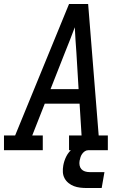

<svg xmlns="http://www.w3.org/2000/svg" viewBox="-30 -755 650 965"><path d="M-10 0V-74H46L317 -735H413L466 -74H512V0H317V-74H380L370 -234H195L132 -74H185V0ZM224 -307H365L354 -490Q351 -522 349.5 -554Q348 -586 346 -618Q334 -586 321.5 -554Q309 -522 296 -490ZM406 190Q389 190 372.5 188Q356 186 341.5 180.5Q327 175 314.5 165Q302 155 294.5 141Q287 127 286 110.5Q285 94 288 77Q292 54 302.5 32.5Q313 11 331.5 -5Q350 -21 373 -27.5Q396 -34 418 -34L413 0Q404 0 396 5.5Q388 11 382.5 19Q377 27 374.5 35.5Q372 44 370 53Q368 65 370 76Q372 87 379 95Q386 103 397 106.5Q408 110 420 110H495L481 190Z"/></svg>

Font: Iosevka Etoile Oblique
Style: Regular
Weight: 400
Italic angle: -9°
Designer: Belleve Invis
Foundry: Belleve Invis
Version: Version 15.5.2; ttfautohint (v1.8.4)